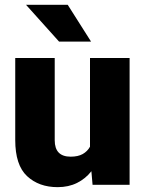

<svg xmlns="http://www.w3.org/2000/svg" viewBox="-20 -770 604 800"><path d="M365.7 0 360.8 -56.6Q336.4 -25.4 301 -7.8Q265.6 9.8 220.2 9.8Q142.1 9.8 92.8 -36.1Q43.5 -82 43.5 -186.5V-528.3H208V-185.5Q208 -117.2 274.4 -117.2Q305.2 -117.2 324.7 -128.2Q344.2 -139.2 355 -158.7V-528.3H520V0ZM262.2 -750 359.4 -596.7H226.1L88.4 -750Z"/></svg>

Font: Vazirmatn UI Black
Style: Regular
Weight: 900
Designer: Saber Rastikerdar
Foundry: Saber Rastikerdar
Version: Version 33.003